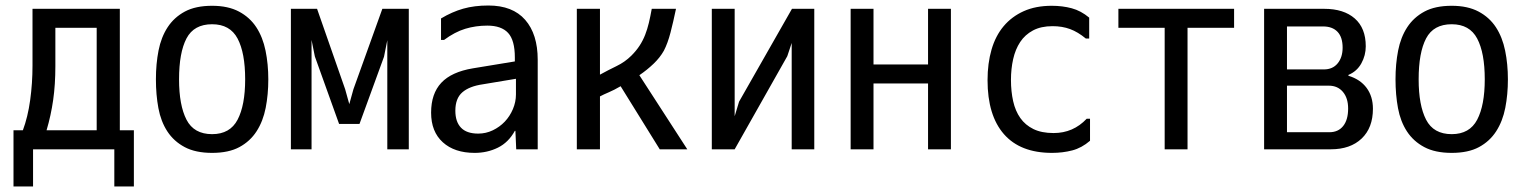

<svg xmlns="http://www.w3.org/2000/svg" viewBox="-20 -558 5540 697"><path d="M98 -320V-526H415V-85H466V119H395V-16H100V119H29V-85H63Q81 -133 89.5 -194.5Q98 -256 98 -320ZM331 -85V-457H181V-318Q181 -251 173 -195Q165 -139 149 -85Z M750 -3Q690 -3 650.5 -24Q611 -45 587.5 -81Q564 -117 555 -165.5Q546 -214 546 -270Q546 -326 555.5 -374.5Q565 -423 588.5 -459Q612 -495 651 -516Q690 -537 750 -537Q808 -537 847.5 -516Q887 -495 910.5 -459Q934 -423 944 -374Q954 -325 954 -270Q954 -215 944.5 -166.5Q935 -118 911.5 -81.5Q888 -45 849 -24Q810 -3 750 -3ZM750 -71Q815 -71 842.5 -123.5Q870 -176 870 -270Q870 -366 842.5 -418Q815 -470 750 -470Q684 -470 657 -418.5Q630 -367 630 -270Q630 -176 657 -123.5Q684 -71 750 -71Z M1374 -352 1285 -108H1211L1123 -353L1111 -413V-16H1036V-526H1131L1233 -234L1248 -180L1263 -234L1368 -526H1464V-16H1386V-412Z M1853 -215V-272L1733 -252Q1684 -245 1658.5 -223Q1633 -201 1633 -156Q1633 -116 1653.5 -94.5Q1674 -73 1716 -73Q1744 -73 1769 -85Q1794 -97 1812.5 -116.5Q1831 -136 1842 -162Q1853 -188 1853 -215ZM1581 -413V-491Q1621 -515 1661.5 -526.5Q1702 -538 1753 -538Q1841 -538 1886.5 -486Q1932 -434 1932 -341V-16H1854L1851 -83H1849Q1826 -41 1787.5 -22Q1749 -3 1703 -3Q1630 -3 1587.5 -41.5Q1545 -80 1545 -149Q1545 -218 1582 -257.5Q1619 -297 1697 -310L1849 -335V-349Q1849 -412 1824.5 -438.5Q1800 -465 1749 -465Q1707 -465 1669 -453.5Q1631 -442 1592 -413Z M2375 -16 2233 -245Q2209 -231 2190 -223Q2171 -215 2158 -208V-16H2074V-526H2158V-287Q2187 -303 2218 -318Q2249 -333 2272 -356Q2290 -374 2302 -392.5Q2314 -411 2322 -431.5Q2330 -452 2335.5 -475Q2341 -498 2346 -526H2434Q2424 -478 2414 -439.5Q2404 -401 2390 -374Q2376 -349 2352.5 -326.5Q2329 -304 2301 -285L2475 -16Z M2647 -136 2663 -189 2855 -526H2936V-16H2854V-402L2838 -354L2647 -16H2564V-526H2647Z M3432 -526V-16H3349V-255H3151V-16H3068V-526H3151V-324H3349V-526Z M3937 -127V-47Q3907 -21 3872.5 -12Q3838 -3 3799 -3Q3684 -3 3624.5 -71Q3565 -139 3565 -267Q3565 -328 3579.5 -378Q3594 -428 3623.5 -463Q3653 -498 3696.5 -517.5Q3740 -537 3798 -537Q3837 -537 3870.5 -528Q3904 -519 3934 -494V-418H3922Q3893 -442 3864.5 -452.5Q3836 -463 3801 -463Q3759 -463 3730 -447.5Q3701 -432 3683.5 -405.5Q3666 -379 3658 -343.5Q3650 -308 3650 -268Q3650 -226 3658 -190.5Q3666 -155 3684 -129.5Q3702 -104 3731.5 -89.5Q3761 -75 3805 -75Q3876 -75 3925 -127Z M4208 -16V-457H4040V-526H4460V-457H4291V-16Z M4964 -163Q4964 -94 4923 -55Q4882 -16 4811 -16H4569V-526H4787Q4858 -526 4898 -491Q4938 -456 4938 -390Q4938 -357 4922 -328Q4906 -299 4875 -286V-283Q4918 -270 4941 -239Q4964 -208 4964 -163ZM4786 -306Q4818 -306 4836 -328Q4854 -350 4854 -385Q4854 -423 4835.5 -442.5Q4817 -462 4783 -462H4652V-306ZM4874 -164Q4874 -202 4855 -224.5Q4836 -247 4804 -247H4652V-78H4806Q4838 -78 4856 -100.5Q4874 -123 4874 -164Z M5250 -3Q5190 -3 5150.5 -24Q5111 -45 5087.5 -81Q5064 -117 5055 -165.5Q5046 -214 5046 -270Q5046 -326 5055.5 -374.5Q5065 -423 5088.5 -459Q5112 -495 5151 -516Q5190 -537 5250 -537Q5308 -537 5347.5 -516Q5387 -495 5410.5 -459Q5434 -423 5444 -374Q5454 -325 5454 -270Q5454 -215 5444.5 -166.5Q5435 -118 5411.5 -81.5Q5388 -45 5349 -24Q5310 -3 5250 -3ZM5250 -71Q5315 -71 5342.5 -123.5Q5370 -176 5370 -270Q5370 -366 5342.5 -418Q5315 -470 5250 -470Q5184 -470 5157 -418.5Q5130 -367 5130 -270Q5130 -176 5157 -123.5Q5184 -71 5250 -71Z"/></svg>

Font: D2Coding ligature
Style: Regular
Weight: 400
Monospace: yes
Designer: Yong-Rak Park; Jeong-Hwan Yoon; Sang-Min Lee;
Foundry: NHN Corporation
Version: Version 1.3.2; Build 20180524